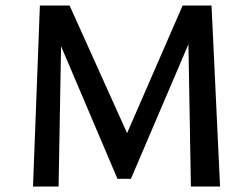

<svg xmlns="http://www.w3.org/2000/svg" viewBox="-20 -678 911 698"><path d="M674 0 665 -517 456 -28H407L202 -510L193 0H100L125 -658H233L442 -194L644 -658H749L780 0Z"/></svg>

Font: Ysabeau Infant Semibold
Style: Regular
Weight: 600
Designer: Christian Thalmann (Catharsis Fonts)
Version: Version 0.003